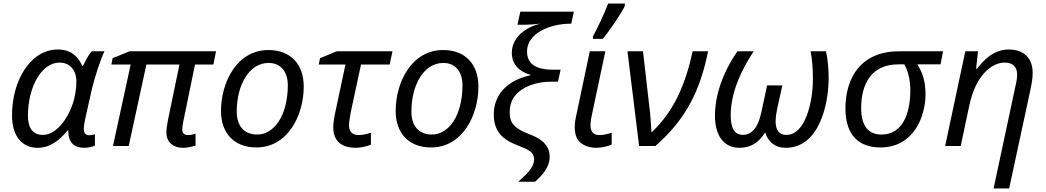

<svg xmlns="http://www.w3.org/2000/svg" viewBox="-20 -826 5917 1086"><path d="M193 10C265 10 318 -34 363 -89H366C366 -23 396 10 456 10C479 10 506 4 517 -3V-67C506 -63 495 -61 485 -61C464 -61 454 -73 454 -97C454 -109 456 -128 461 -149L496 -306C516 -393 550 -494 571 -536H499C479 -515 461 -477 450 -454H445C422 -505 383 -546 307 -546C155 -546 48 -375 48 -173C48 -52 108 10 193 10ZM223 -63C168 -63 138 -99 138 -172C138 -329 212 -472 317 -472C376 -472 412 -428 412 -365C412 -337 408 -301 399 -264C367 -149 295 -63 223 -63Z M719 -461 619 0H708L808 -461H995L930 -147C924 -116 921 -93 921 -78C921 -25 955 10 1016 10C1043 10 1067 3 1086 -2V-70C1075 -66 1059 -62 1043 -62C1022 -62 1011 -73 1011 -94C1011 -105 1013 -121 1017 -140L1083 -461H1187L1202 -536H713L617 -497L610 -461Z M1430 8C1608 8 1698 -174 1698 -336C1698 -464 1623 -543 1498 -543C1321 -543 1230 -362 1230 -198C1230 -71 1306 8 1430 8ZM1435 -65C1362 -65 1319 -112 1319 -195C1319 -345 1389 -470 1499 -470C1579 -470 1608 -406 1608 -346C1608 -170 1529 -65 1435 -65Z M1783 -461H1934L1878 -198C1871 -166 1865 -130 1865 -107C1865 -20 1921 10 1993 10C2022 10 2062 0 2078 -8V-75C2051 -67 2030 -62 2007 -62C1970 -62 1954 -86 1954 -117C1954 -138 1960 -165 1965 -196L2022 -461H2184L2200 -536H1885L1790 -497Z M2418 8C2596 8 2686 -174 2686 -336C2686 -464 2611 -543 2486 -543C2309 -543 2218 -362 2218 -198C2218 -71 2294 8 2418 8ZM2423 -65C2350 -65 2307 -112 2307 -195C2307 -345 2377 -470 2487 -470C2567 -470 2596 -406 2596 -346C2596 -170 2517 -65 2423 -65Z M3006 202C3047 166 3089 121 3089 60C3089 -13 3029 -47 2969 -69C2890 -100 2863 -129 2863 -190C2863 -230 2874 -263 2897 -289C2942 -340 3019 -364 3098 -364H3136L3151 -432H3105C3004 -432 2961 -470 2961 -535C2961 -639 3093 -692 3207 -692H3211L3226 -760H2923L2907 -686H2935C2978 -686 3003 -689 3036 -692C2946 -670 2875 -610 2875 -528C2875 -460 2919 -420 2980 -403V-400C2845 -371 2773 -287 2773 -179C2773 -88 2816 -39 2907 -4C2970 20 3001 35 3001 74C3001 117 2970 150 2911 202Z M3354 10C3383 10 3423 0 3440 -8V-75C3413 -67 3394 -62 3371 -62C3332 -62 3320 -86 3320 -118C3320 -137 3324 -160 3328 -177L3404 -536H3316L3241 -180C3234 -152 3231 -127 3231 -107C3231 -64 3243 -33 3267 -16C3290 1 3319 10 3354 10ZM3389 -606C3432 -657 3497 -755 3514 -792V-806H3420C3401 -754 3359 -667 3334 -620V-606Z M3529 -536 3595 0H3687C3861 -152 3941 -316 3985 -536H3898C3857 -348 3792 -196 3665 -77C3662 -126 3659 -177 3652 -230L3617 -536Z M4163 10C4228 10 4272 -20 4308 -77C4324 -25 4363 10 4424 10C4615 10 4667 -239 4667 -383C4667 -431 4663 -488 4652 -536H4565C4574 -490 4578 -438 4578 -380C4578 -252 4537 -63 4428 -63C4387 -63 4367 -89 4367 -142C4367 -157 4370 -183 4375 -206L4405 -343H4319L4287 -194C4270 -110 4235 -63 4182 -63C4143 -63 4113 -90 4113 -173C4113 -302 4172 -428 4243 -536H4151C4070 -419 4024 -290 4024 -171C4024 -63 4071 10 4163 10Z M4762 -212C4762 -56 4843 8 4960 8C5148 8 5215 -167 5215 -293C5215 -378 5192 -423 5169 -462H5300L5314 -536H5066C4854 -536 4762 -392 4762 -212ZM4851 -214C4851 -348 4906 -462 5062 -462H5095C5114 -429 5129 -379 5129 -316C5129 -183 5085 -65 4966 -65C4895 -65 4851 -110 4851 -214Z M5688 240 5810 -326C5815 -350 5821 -383 5821 -414C5821 -499 5769 -546 5686 -546C5600 -546 5544 -486 5506 -437H5501L5512 -536H5440L5326 0H5414L5463 -231C5501 -407 5594 -472 5662 -472C5711 -472 5733 -446 5733 -405C5733 -386 5730 -365 5723 -336L5600 240Z"/></svg>

Font: BC Sans
Style: Italic
Weight: 400
Italic angle: -12°
Designer: Monotype Design Team
Designer: Province of B.C.
Foundry: Monotype Imaging Inc.
Version: Version 2.000;GOOG;noto-source:20170915:90ef993387c0